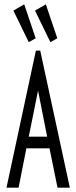

<svg xmlns="http://www.w3.org/2000/svg" viewBox="-20 -868 353 888"><path d="M246 0 209 -182H102L66 0H10L146 -634H166L303 0ZM156 -449 113 -236H198ZM113 -673 42 -819 92 -848 145 -691ZM213 -673 142 -819 192 -848 245 -691Z"/></svg>

Font: Inconsolata ExtraCondensed Thin
Style: Regular
Weight: 100
Width: 2
Monospace: yes
Designer: Raph Levien, Cyreal, Brenton Simpson
Foundry: Raph Levien, Cyreal, Google
Version: Version 3.100; ttfautohint (v1.8.4.7-5d5b)